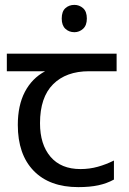

<svg xmlns="http://www.w3.org/2000/svg" viewBox="-20 -757 530 787"><path d="M285 -737Q305 -737 320.5 -723.5Q336 -710 336 -681Q336 -653 320.5 -639Q305 -625 285 -625Q263 -625 248 -639Q233 -653 233 -681Q233 -710 248 -723.5Q263 -737 285 -737ZM301 10Q183 10 118 -57Q53 -124 53 -245Q53 -325 82 -380.5Q111 -436 165 -465H8V-537H458V-465H345Q251 -465 197.5 -411.5Q144 -358 144 -252Q144 -165 187 -114.5Q230 -64 310 -64Q347 -64 381 -73.5Q415 -83 447 -99V-21Q418 -5 383 2.5Q348 10 301 10Z"/></svg>

Font: uguzrati15
Style: Book
Weight: 400
Designer: Jelle Bosma - Monotype Design Team, Universal Thirst
Foundry: Monotype Imaging Inc.
Version: Version 2.106